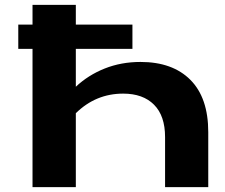

<svg xmlns="http://www.w3.org/2000/svg" viewBox="-20 -770 927 790"><path d="M113.8 -750H292V-668.9H524.9V-568.8H292V-413.1Q342.8 -460.9 410.6 -488Q478.5 -515.1 558.1 -515.1Q689.9 -515.1 763.4 -441.4Q836.9 -367.7 836.9 -226.1V0H659.2V-206.1Q659.2 -293.5 613.8 -339.1Q568.4 -384.8 486.8 -384.8Q374 -384.8 292 -304.2V0H113.8V-568.8H55.2V-668.9H113.8Z"/></svg>

Font: Messapia Bold
Style: Regular
Weight: 400
Designer: Luca Marsano
Foundry: Collletttivo
Version: Version 1.000;FEAKit 1.0